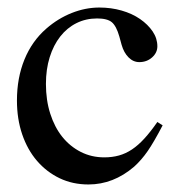

<svg xmlns="http://www.w3.org/2000/svg" viewBox="-20 -480 484 510"><path d="M412 -147Q389 -103 372.5 -79Q356 -55 336 -37Q281 10 215 10Q173 10 138.5 -6.5Q104 -23 78.5 -52.5Q53 -82 39 -123Q25 -164 25 -213Q25 -273 45 -322Q65 -371 103 -404Q134 -431 170.5 -445.5Q207 -460 244 -460Q275 -460 303 -452Q331 -444 352 -429.5Q373 -415 385.5 -396.5Q398 -378 398 -357Q398 -340 384 -327.5Q370 -315 350 -315Q334 -315 321.5 -327.5Q309 -340 303 -361L297 -383Q289 -411 277 -421Q265 -431 238 -431Q208 -431 183 -418.5Q158 -406 140 -383Q122 -360 112 -328Q102 -296 102 -257Q102 -214 113.5 -178Q125 -142 145.5 -116.5Q166 -91 194.5 -76.5Q223 -62 257 -62Q278 -62 296 -67Q314 -72 330.5 -83Q347 -94 363.5 -112Q380 -130 398 -156Z"/></svg>

Font: Klingon pIqaD HaSta
Style: Regular
Weight: 400
Width: 0
Designer: Mike Neff (qa'vaj)
Foundry: Mike Neff and Michael Everson
Version: Version 2.003